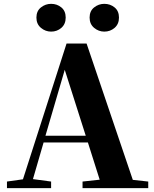

<svg xmlns="http://www.w3.org/2000/svg" viewBox="-20 -976 801 996"><path d="M521 -812Q491.7 -812 468.3 -831.5Q444.8 -851.1 444.8 -884.8Q444.8 -918.9 468.3 -937.5Q491.7 -956.1 521 -956.1Q551.8 -956.1 574.5 -937.5Q597.2 -918.9 597.2 -884.8Q597.2 -851.1 574.5 -831.5Q551.8 -812 521 -812ZM245.1 -812Q215.8 -812 192.4 -831.5Q168.9 -851.1 168.9 -884.8Q168.9 -918.9 192.4 -937.5Q215.8 -956.1 245.1 -956.1Q275.9 -956.1 298.3 -937.5Q320.8 -918.9 320.8 -884.8Q320.8 -851.1 298.3 -831.5Q275.9 -812 245.1 -812ZM215.8 -272H424.8L315.9 -613.8ZM668.9 -43 749 -34.2V0H408.2V-34.2L497.1 -43.9L436 -236.8H206.1L150.9 -46.9L245.1 -34.2V0H16.1V-34.2L99.1 -45.9L325.2 -750H429.2Z"/></svg>

Font: Source Han Serif JP Heavy
Style: Regular
Weight: 900
Designer: Ryoko NISHIZUKA  (kana & ideographs); Frank Grießhammer (Latin, Greek & Cyrillic); Wenlong ZHANG  (bopomofo); Sandoll Co
Foundry: Adobe Systems Incorporated
Version: Version 1.001;PS 1.001;hotconv 16.6.54;makeotf.lib2.5.65590